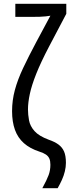

<svg xmlns="http://www.w3.org/2000/svg" viewBox="-20 -780 366 1002"><path d="M201 202Q225 158 234 133Q243 108 243 80Q243 60 237.5 47.5Q232 35 219.5 26.5Q207 18 185 11Q136 -5 104.5 -33Q73 -61 58 -102.5Q43 -144 43 -200Q43 -256 57.5 -310Q72 -364 100.5 -424.5Q129 -485 169 -560L243 -698Q232 -696 218 -694.5Q204 -693 188 -692.5Q172 -692 153 -692H60V-760H326V-708L236 -537Q193 -455 169 -394.5Q145 -334 135.5 -289Q126 -244 126 -209Q126 -182 131.5 -152Q137 -122 160 -96Q183 -70 234 -51Q266 -40 285.5 -25.5Q305 -11 314.5 11Q324 33 324 70Q324 91 318.5 114Q313 137 303 159Q293 181 281 202Z"/></svg>

Font: Noto Sans ExtraCondensed
Style: Regular
Weight: 400
Width: 2
Designer: Monotype Design Team
Foundry: Monotype Imaging Inc.
Version: Version 2.013